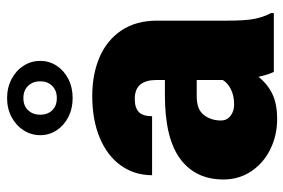

<svg xmlns="http://www.w3.org/2000/svg" viewBox="-156 -676 840 569"><g transform="rotate(-90 264.5 -391.0)"><path d="M17.6 0ZM510.7 -8.3V0H336.4Q328.1 -17.1 321.8 -45.4Q300.8 -19 271.5 -4.6Q242.2 9.8 196.3 9.8Q148.4 9.8 107.4 -10.3Q66.4 -30.3 42 -66.7Q17.6 -103 17.6 -149.4Q17.6 -232.4 78.9 -277.6Q140.1 -322.8 267.1 -322.8H312.5V-347.2Q312.5 -378.9 299.1 -395.5Q285.6 -412.1 255.9 -412.1Q230 -412.1 217.5 -400.1Q205.1 -388.2 205.1 -360.8H30.3Q30.3 -413.1 59.1 -453.4Q87.9 -493.7 141.1 -515.9Q194.3 -538.1 265.1 -538.1Q329.6 -538.1 380.1 -516.4Q430.7 -494.6 459.5 -451.4Q488.3 -408.2 488.3 -346.2V-138.7Q488.3 -83.5 493.7 -56.9Q499 -30.3 510.7 -8.3ZM312.5 -151.4V-228.5H263.2Q225.1 -228.5 208.7 -207.3Q192.4 -186 192.4 -156.7Q192.4 -139.2 206.1 -128.4Q219.7 -117.7 239.7 -117.7Q266.1 -117.7 284.9 -127.2Q303.7 -136.7 312.5 -151.4ZM369.1 -692.4Q369.1 -666 355 -644Q340.8 -622.1 315.7 -609.1Q290.5 -596.2 258.8 -596.2Q227.5 -596.2 202.4 -609.1Q177.2 -622.1 163.1 -644Q148.9 -666 148.9 -692.4Q148.9 -718.8 163.1 -741.2Q177.2 -763.7 202.4 -777.1Q227.5 -790.5 258.8 -790.5Q290 -790.5 315.4 -777.1Q340.8 -763.7 355 -741.2Q369.1 -718.8 369.1 -692.4ZM308.6 -692.4Q308.6 -713.9 295.2 -728Q281.7 -742.2 258.8 -742.2Q235.8 -742.2 222.7 -728Q209.5 -713.9 209.5 -692.4Q209.5 -670.4 222.7 -656.7Q235.8 -643.1 258.8 -643.1Q281.7 -643.1 295.2 -657Q308.6 -670.9 308.6 -692.4Z"/></g></svg>

Font: Heebo Black
Style: Regular
Weight: 900
Designer: Oded Ezer
Foundry: Meir Sadan
Version: Version 2.001; ttfautohint (v1.5.14-ce02) -l 8 -r 50 -G 200 